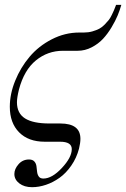

<svg xmlns="http://www.w3.org/2000/svg" viewBox="-20 -592 527 802"><path d="M486.8 -571.8Q481 -550.8 471.7 -528.1Q462.4 -505.4 446 -478Q429.7 -450.7 410.2 -429.7Q390.6 -408.7 362.8 -394.3Q335 -379.9 304.2 -379.9H243.2Q179.2 -379.9 129.9 -339.6Q80.6 -299.3 59.1 -217.8Q50.8 -183.6 50.8 -165Q50.8 -118.7 84.5 -97.4Q118.2 -76.2 186 -76.2H231.9Q315.9 -76.2 315.9 -12.2Q315.9 4.9 310.1 28.8Q299.8 67.9 277.8 99.6Q255.9 131.3 228.8 150.6Q201.7 169.9 172.1 179.9Q142.6 189.9 113.8 189.9Q81.5 189.9 60.8 174.1Q40 158.2 40 134.8Q40 113.8 57.4 94Q74.7 74.2 101.1 74.2Q116.2 74.2 123.5 82.5Q130.9 90.8 132.3 102.5Q133.8 114.3 135 125.7Q136.2 137.2 142.1 145.5Q147.9 153.8 161.1 153.8Q197.3 153.8 238.5 109.6Q279.8 65.4 279.8 30.8Q279.8 0 231 0H167Q98.6 0 59.8 -39.3Q21 -78.6 21 -146Q21 -199.7 43.5 -254.9Q65.9 -310.1 103.5 -354.7Q141.1 -399.4 196 -427.7Q251 -456.1 311 -456.1H330.1Q349.1 -456.1 366 -460.9Q382.8 -465.8 394.5 -471.9Q406.2 -478 417.5 -489.7Q428.7 -501.5 434.6 -508.8Q440.4 -516.1 447.3 -530.3Q454.1 -544.4 455.8 -548.6Q457.5 -552.7 461.9 -564L464.8 -571.8Z"/></svg>

Font: Flanker Steampunk
Style: Italic
Weight: 400
Italic angle: -12°
Designer: Alexey Kryukov, Leonardo Di Lena
Foundry: Alexey Kryukov, Leonardo Di Lena
Version: 1.210